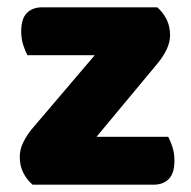

<svg xmlns="http://www.w3.org/2000/svg" viewBox="-20 -505 521 525"><path d="M69 0Q53 -14 43.5 -33Q34 -52 34 -76Q34 -96 43.5 -115.5Q53 -135 67 -152L239 -354H55Q49 -365 43.5 -382Q38 -399 38 -419Q38 -454 53.5 -469.5Q69 -485 95 -485H410Q426 -471 435.5 -452Q445 -433 445 -409Q445 -389 435.5 -369.5Q426 -350 412 -333L244 -131H440Q446 -120 451.5 -103Q457 -86 457 -66Q457 -31 441.5 -15.5Q426 0 400 0Z"/></svg>

Font: BALOOCHETTANREGULAR
Style: Book
Weight: 400
Designer: Maithili Shingre and Ek Type
Foundry: Ek Type
Version: Version 1.100;PS 1.000;hotconv 1.0.88;makeotf.lib2.5.647800;